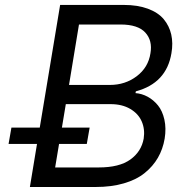

<svg xmlns="http://www.w3.org/2000/svg" viewBox="-20 -747 746 767"><path d="M99.4 0 127.8 -171.9H14.2L25.6 -237.2H138.8L220.2 -727.3H474.4Q529.8 -727.3 570.7 -712.2Q611.5 -697.1 633.9 -670.5Q656.2 -643.8 664.1 -609.2Q671.9 -574.6 664.8 -534.1Q644.9 -414.8 522.7 -382.1L521.3 -375Q546.5 -373.2 569.8 -360.6Q593 -348 611 -326Q628.9 -304 636.7 -269.2Q644.5 -234.4 637.8 -193.2Q630.7 -151.3 610.8 -116.8Q590.9 -82.4 557.9 -55.8Q524.9 -29.1 475 -14.6Q425.1 0 362.2 0ZM200.3 -78.1H375Q456.7 -78.1 500.7 -109.7Q544.7 -141.3 554 -193.2Q559.7 -230.5 546.3 -261.5Q533 -292.6 500.5 -311.8Q468 -331 421.9 -331H242.9L227.3 -237.2H338.1L326.7 -171.9H215.9ZM255.7 -407.7H419Q480.1 -407.7 526.3 -442.6Q572.4 -477.6 581 -534.1Q589.8 -584.9 560.4 -617Q530.9 -649.1 461.6 -649.1H295.5Z"/></svg>

Font: Karasuma Gothic
Style: Italic
Weight: 400
Italic angle: -9.39999°
Designer: Rasmus Andersson / Ryoko Nishizuka
Foundry: Genbu
Version: Version 1.00